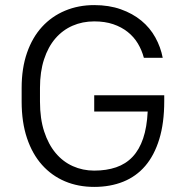

<svg xmlns="http://www.w3.org/2000/svg" viewBox="-20 -727 730 754"><path d="M350 7Q287 7 235 -15Q183 -37 145 -79.5Q107 -122 86 -184.5Q65 -247 65 -328V-382Q65 -459 86 -519.5Q107 -580 145 -621.5Q183 -663 235.5 -685Q288 -707 350 -707Q408 -707 454.5 -690.5Q501 -674 535 -646Q569 -618 590 -580Q611 -542 619 -500H545Q537 -530 521.5 -556Q506 -582 481.5 -601.5Q457 -621 424.5 -632Q392 -643 350 -643Q304 -643 265 -626Q226 -609 197.5 -576Q169 -543 153 -494Q137 -445 137 -382V-328Q137 -261 153.5 -210.5Q170 -160 198.5 -126Q227 -92 266 -74.5Q305 -57 350 -57Q398 -57 436 -70Q474 -83 500.5 -111Q527 -139 542 -183Q557 -227 560 -289H350V-353H625V-330Q625 -244 605.5 -180.5Q586 -117 550.5 -75.5Q515 -34 464 -13.5Q413 7 350 7Z"/></svg>

Font: PT Root UI
Style: Regular
Weight: 400
Designer: Vitaly Kuzmin
Foundry: ParaType Ltd.
Version: Version 2.001G